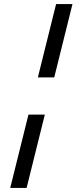

<svg xmlns="http://www.w3.org/2000/svg" viewBox="-20 -780 379 938"><path d="M119 -220H199L110 138H30ZM254 -760H334L245 -402H165Z"/></svg>

Font: IBM Plex Serif SemiBold
Style: Italic
Weight: 600
Italic angle: -14°
Designer: Mike Abbink, Paul van der Laan, Pieter van Rosmalen
Foundry: Bold Monday
Version: Version 2.5